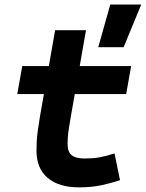

<svg xmlns="http://www.w3.org/2000/svg" viewBox="-20 -805 634 835"><path d="M323.7 9.8Q235.8 9.8 187.3 -31.5Q138.7 -72.8 138.7 -148.4Q138.7 -170.9 139.9 -191.7Q141.1 -212.4 144.5 -238Q147.9 -263.7 154.3 -301.3L170.9 -396H55.2L76.7 -517.6H192.4L219.7 -673.8H354L326.7 -517.6H550.3L528.8 -396H305.2L288.6 -301.3Q280.3 -253.9 277.1 -229.5Q273.9 -205.1 273.9 -177.7Q273.9 -145 291.5 -130.4Q309.1 -115.7 347.7 -115.7Q384.3 -115.7 412.1 -120.6Q439.9 -125.5 478 -137.7L502 -21.5Q463.9 -8.8 421.4 0.5Q378.9 9.8 323.7 9.8ZM407.2 -599.6 459.5 -785.2H594.2L517.6 -599.6Z"/></svg>

Font: CaskaydiaCove NF
Style: Bold Italic
Weight: 700
Italic angle: -10°
Designer: Aaron Bell
Foundry: Saja Typeworks
Version: Version 2111.001; VTT 6.35;Nerd Fonts 3.2.1